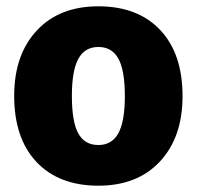

<svg xmlns="http://www.w3.org/2000/svg" viewBox="-20 -571 624 609"><path d="M292 -551Q417 -551 488 -476Q559 -401 559 -266Q559 -136 487.5 -59Q416 18 292 18Q167 18 96 -57Q25 -132 25 -267Q25 -397 96.5 -474Q168 -551 292 -551ZM208 -267Q208 -184 228.5 -147.5Q249 -111 292 -111Q335 -111 355.5 -148.5Q376 -186 376 -266Q376 -348 355.5 -385Q335 -422 292 -422Q249 -422 228.5 -384.5Q208 -347 208 -267Z"/></svg>

Font: FiraGO ExtraBold
Style: Regular
Weight: 800
Designer: bBox Type
Foundry: bBox Type GmbH
Version: Version 1.001;PS 001.001;hotconv 1.0.88;makeotf.lib2.5.64775